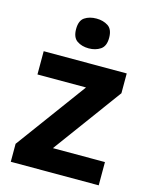

<svg xmlns="http://www.w3.org/2000/svg" viewBox="-115 -835 717 909"><g transform="rotate(15 244.0 -380.0)"><path d="M458 0H27V-88L280 -432H42V-546H449V-449L203 -114H458ZM244 -760Q277 -760 301 -744.5Q325 -729 325 -687Q325 -646 301 -630Q277 -614 244 -614Q210 -614 186.5 -630Q163 -646 163 -687Q163 -729 186.5 -744.5Q210 -760 244 -760Z"/></g></svg>

Font: Noto Sans Armenian
Style: Regular
Weight: 400
Designer: Monotype Design Team
Foundry: Monotype Imaging Inc.
Version: Version 2.007